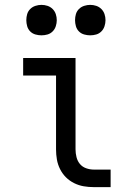

<svg xmlns="http://www.w3.org/2000/svg" viewBox="-20 -768 540 788"><path d="M365 0H434V-72H365Q349 -72 333.5 -77.5Q318 -83 308 -95Q298 -107 294 -123Q290 -139 290 -155V-530H75V-458H210V-155Q210 -134 213.5 -113.5Q217 -93 226.5 -74Q236 -55 250.5 -40.5Q265 -26 284 -16.5Q303 -7 323.5 -3.5Q344 0 365 0ZM350 -623Q363 -623 375 -626.5Q387 -630 396 -639Q405 -648 409 -660.5Q413 -673 413 -685Q413 -698 409 -710Q405 -722 396 -731Q387 -740 375 -744Q363 -748 350 -748Q338 -748 325.5 -744Q313 -740 304 -731Q295 -722 291.5 -710Q288 -698 288 -685Q288 -673 291.5 -660.5Q295 -648 304 -639Q313 -630 325.5 -626.5Q338 -623 350 -623ZM150 -623Q163 -623 175 -626.5Q187 -630 196 -639Q205 -648 209 -660.5Q213 -673 213 -685Q213 -698 209 -710Q205 -722 196 -731Q187 -740 175 -744Q163 -748 150 -748Q138 -748 125.5 -744Q113 -740 104 -731Q95 -722 91.5 -710Q88 -698 88 -685Q88 -673 91.5 -660.5Q95 -648 104 -639Q113 -630 125.5 -626.5Q138 -623 150 -623Z"/></svg>

Font: Iosevka SS09
Style: Regular
Weight: 400
Monospace: yes
Designer: Belleve Invis
Foundry: Belleve Invis
Version: Version 5.2.1; ttfautohint (v1.8.3)